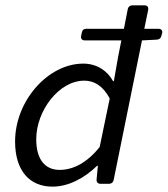

<svg xmlns="http://www.w3.org/2000/svg" viewBox="-20 -696 635 727"><path d="M580.1 -586.9H526.4L541 -658.2C543 -668.9 538.1 -675.8 527.3 -675.8H481.4C472.7 -675.8 465.8 -670.9 463.9 -662.1L449.2 -586.9H306.6C297.9 -586.9 292 -583 290 -573.2L287.1 -559.6C285.2 -548.8 291 -543 301.8 -543H439.5L426.8 -478.5L411.1 -388.7H408.2C386.7 -427.7 347.7 -455.1 294.9 -455.1C162.1 -455.1 37.1 -314.5 37.1 -160.2C37.1 -48.8 92.8 10.7 178.7 10.7C239.3 10.7 299.8 -21.5 347.7 -68.4H350.6L345.7 -16.6C344.7 -6.8 350.6 0 360.4 0H392.6C401.4 0 408.2 -4.9 410.2 -13.7L517.6 -543L574.2 -545.9C583 -546.9 588.9 -550.8 590.8 -559.6L593.8 -569.3C596.7 -580.1 590.8 -586.9 580.1 -586.9ZM357.4 -139.6C310.5 -80.1 256.8 -52.7 206.1 -52.7C152.3 -52.7 117.2 -89.8 117.2 -168.9C117.2 -276.4 203.1 -390.6 298.8 -390.6C335.9 -390.6 369.1 -372.1 395.5 -323.2Z"/></svg>

Font: Ed Sans Neue
Style: Italic
Weight: 400
Italic angle: -11°
Designer: Stephen Hutchings
Version: Version 1.004;PS 001.004;hotconv 1.0.88;makeotf.lib2.5.64775